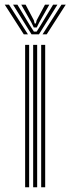

<svg xmlns="http://www.w3.org/2000/svg" viewBox="-51 -789 297 809"><path d="M122.5 0V-600H139.4V0ZM54.9 0V-600H71.8V0ZM88.7 0V-600H105.6V0ZM-30.9 -769.2H-13L66.7 -644.4H49.2ZM4.1 -769.2H22.4L75.5 -681.4L91.8 -655.9H103.4L119.5 -681.3L172.7 -769.2H190.9L113.2 -644.4H81.8ZM38.6 -769.2H56.9L91.6 -703.6L95 -690.2H100.2L103.5 -703.6L138.5 -769.2H156.8L114.2 -694.3L103.8 -673.2H91.4L81.1 -694.3ZM208 -769.2H225.9L145.8 -644.4H128.3Z"/></svg>

Font: Big Shoulders Inline Text SC Thin
Style: Regular
Weight: 100
Designer: Patric King
Foundry: XO Type Co
Version: Version 2.002